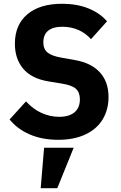

<svg xmlns="http://www.w3.org/2000/svg" viewBox="-20 -730 640 1019"><path d="M31 -96 118 -192Q155 -151 200.5 -130.5Q246 -110 294 -110Q347 -110 375.5 -134Q404 -158 404 -203Q404 -240 382.5 -259Q361 -278 310 -286L237 -298Q147 -313 103 -365.5Q59 -418 59 -498Q59 -598 125 -654Q191 -710 310 -710Q388 -710 449 -685.5Q510 -661 548 -617L463 -522Q435 -554 396 -571Q357 -588 311 -588Q261 -588 235.5 -567Q210 -546 210 -505Q210 -470 232 -451.5Q254 -433 306 -424L379 -411Q464 -396 510 -346Q556 -296 556 -215Q556 -149 525.5 -97.5Q495 -46 434.5 -17Q374 12 289 12Q204 12 138 -16.5Q72 -45 31 -96ZM214 54H371L284 269H196Z"/></svg>

Font: iA Writer Quattro V
Style: Regular
Weight: 400
Designer: Mike Abbink, Paul van der Laan, Pieter van Rosmalen, Oliver Reichenstein
Foundry: Information Architects Inc.
Version: Version 2.000